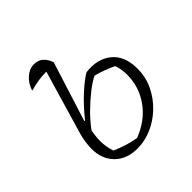

<svg xmlns="http://www.w3.org/2000/svg" viewBox="-139 -595 712 712"><g transform="rotate(-45 217.0 -238.5)"><path d="M189 8Q133 8 100 -25Q67 -58 67 -112Q67 -127 69.5 -145Q72 -163 77 -181L151 -433Q127 -433 106.5 -429.5Q86 -426 64 -420Q73 -449 93.5 -467Q114 -485 138 -485Q179 -485 195 -438L121 -204L124 -203Q161 -249 197 -281.5Q233 -314 255 -326Q318 -334 358 -301.5Q398 -269 398 -202Q398 -157 379.5 -119Q361 -81 331 -52.5Q301 -24 264 -8Q227 8 189 8ZM110 -109Q110 -95 112.5 -80Q115 -65 120 -50Q143 -40 166.5 -32.5Q190 -25 215 -21Q282 -47 318.5 -98.5Q355 -150 355 -213Q355 -226 353 -239.5Q351 -253 346 -267Q327 -276 307 -283.5Q287 -291 267 -296Q246 -286 219 -265Q192 -244 164.5 -217Q137 -190 115 -160Q113 -148 111.5 -135Q110 -122 110 -109Z"/></g></svg>

Font: Piazzolla ExtraLight
Style: Italic
Weight: 200
Italic angle: -11.3°
Designer: Juan Pablo del Peral
Foundry: Huerta Tipografica
Version: Version 1.330